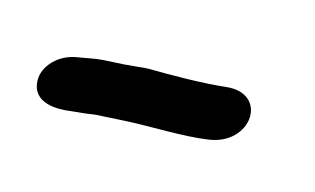

<svg xmlns="http://www.w3.org/2000/svg" viewBox="-32 -734 361 220"><g transform="rotate(-10 149.0 -624.0)"><path d="M228 -620.5C200.1 -630 169.9 -644.1 143.6 -656.7C143.2 -656.9 142.5 -657.2 142 -657.4L117.3 -666.3L95.1 -675.2C85.3 -679.1 75.9 -680.8 66 -683.7C43.1 -690.5 22.5 -679.7 16.5 -666.2C4.8 -640.1 34.6 -628.3 47.3 -624.4L64.4 -618.5C70.2 -616.5 74.7 -615.8 83.3 -611.9L108.6 -601.8C132.8 -592.1 168.8 -573.3 197.2 -564.8C245.2 -549.9 274.7 -604.5 228 -620.5Z"/></g></svg>

Font: CiSf OpenHand
Style: BdExt
Weight: 400
Foundry: Cannot Into Space Fonts
Version: Version 0.7892